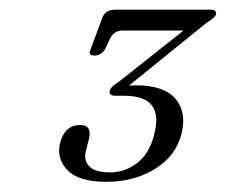

<svg xmlns="http://www.w3.org/2000/svg" viewBox="-20 -720 456 387"><path d="M345.5 -449Q334 -405 292 -379.2Q250 -353.5 194 -353.5Q138.5 -353.5 115.8 -377.2Q93 -401 101.5 -433Q111 -468 141.5 -468Q166.5 -468 159 -439L153.5 -417.5Q148 -397 159.8 -384.8Q171.5 -372.5 202.5 -372.5Q231.5 -372.5 256.2 -391.2Q281 -410 290.5 -448Q312 -527 230.5 -527H213Q198 -527 201.5 -538Q203 -542.5 207.2 -546.2Q211.5 -550 218 -554L350 -658.5H227Q211.5 -658.5 203 -644.5L191 -619.5Q182.5 -608 171 -608Q156 -608 163 -621.5L186.5 -685Q193 -700.5 212.5 -700.5H403.5Q418 -700.5 415 -690Q412.5 -684 395 -673L240 -547.5Q247.5 -548 254.5 -548Q311 -548 334 -520.5Q357 -493 345.5 -449Z"/></svg>

Font: Fraunces 9pt S000 Light
Style: Italic
Weight: 300
Italic angle: -16°
Version: Version 1.000; ttfautohint (v1.8.3)